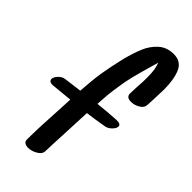

<svg xmlns="http://www.w3.org/2000/svg" viewBox="-356 -982 1018 1018"><g transform="rotate(45 153.0 -473.0)"><path d="M384 -752Q384 -743 381 -665Q379 -639 379 -630Q378 -610 354.5 -596Q331 -582 306 -582Q271 -582 271 -610Q271 -626 273 -662Q276 -697 276 -731Q276 -767 272 -795Q270 -803 267 -813Q264 -823 263 -828L262 -832L254 -805Q232 -729 220 -682Q208 -635 201 -582Q195 -543 192.5 -515.5Q190 -488 188 -449Q261 -457 320 -460Q352 -461 352 -443Q352 -429 335.5 -412.5Q319 -396 301 -393Q241 -382 183 -375L178 -261Q170 -94 170 -74Q169 -54 143.5 -39Q118 -24 92 -24Q77 -24 67 -30.5Q57 -37 57 -50Q57 -135 67 -299L70 -363L-44 -352Q-61 -350 -69.5 -355Q-78 -360 -78 -370Q-78 -385 -61.5 -402Q-45 -419 -26 -421L74 -434Q80 -521 88.5 -575.5Q97 -630 117 -715Q132 -773 150 -816.5Q168 -860 202 -891Q236 -922 288 -922Q343 -922 363.5 -875Q384 -828 384 -752Z"/></g></svg>

Font: Sedgwick Ave
Style: Regular
Weight: 400
Designer: Kevin Burke, Pedro Vergani
Foundry: Google, Inc.
Version: Version 1.000